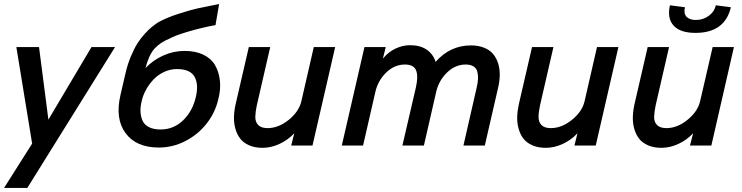

<svg xmlns="http://www.w3.org/2000/svg" viewBox="-20 -721 3674 951"><path d="M0 210 139.2 -9.8 61 -487.8H173.3L219.7 -128.4L433.1 -487.8H549.8L115.2 210Z M894.5 -468.8Q948.7 -468.8 987.3 -450Q1025.9 -431.2 1044.9 -398.7Q1064 -366.2 1069.1 -322.5Q1074.2 -278.8 1061 -228.5Q1045.9 -163.1 1003.4 -108.9Q960.9 -54.7 898.4 -22.5Q835.9 9.8 766.6 9.8Q654.8 9.8 602.1 -61.3Q549.3 -132.3 576.7 -250.5L601.6 -357.9Q611.8 -402.3 627.9 -440.9Q644 -479.5 659.9 -504.9Q675.8 -530.3 696 -552.5Q716.3 -574.7 730.5 -586.2Q744.6 -597.7 761.7 -609.4Q803.7 -633.3 865 -652.8Q926.3 -672.4 956.8 -679Q987.3 -685.5 1065.4 -701.2L1047.4 -596.7Q980 -584.5 912.4 -564.5Q844.7 -544.4 819.8 -529.8Q773.9 -511.2 745.8 -480.7Q717.8 -450.2 700.7 -383.8Q736.8 -422.4 787.8 -445.6Q838.9 -468.8 894.5 -468.8ZM950.2 -241.2Q964.8 -304.2 943.1 -341.6Q921.4 -378.9 856.4 -378.9Q823.7 -378.9 793.5 -365Q763.2 -351.1 741.2 -328.1Q719.2 -305.2 703.9 -277.6Q688.5 -250 682.1 -221.2Q674.3 -191.4 676 -165.5Q677.7 -139.6 687.3 -120.6Q696.8 -101.6 719.2 -90.6Q741.7 -79.6 774.9 -79.6Q840.3 -79.6 887.2 -125.2Q934.1 -170.9 950.2 -241.2Z M1280.3 11.2Q1242.7 11.2 1214.6 -1Q1186.5 -13.2 1170.4 -33.7Q1154.3 -54.2 1146.2 -82.3Q1138.2 -110.4 1138.9 -140.9Q1139.6 -171.4 1147 -204.6L1212.4 -487.8H1318.4L1252 -199.2Q1245.1 -167.5 1244.6 -142.3Q1244.1 -117.2 1259 -101.8Q1273.9 -86.4 1305.2 -86.4Q1359.4 -86.4 1410.2 -127.4Q1460.9 -168.5 1472.7 -219.7L1534.2 -487.8H1640.1L1527.8 0H1422.4L1437.5 -61Q1406.7 -27.8 1364.7 -8.3Q1322.8 11.2 1280.3 11.2Z M1672.9 0 1785.2 -487.8H1890.6L1876.5 -430.7Q1904.3 -464.4 1939.7 -480.7Q1975.1 -497.1 2011.2 -497.1Q2061 -497.1 2093.3 -475.1Q2125.5 -453.1 2137.7 -414.6Q2209.5 -496.1 2312.5 -496.1Q2349.6 -496.1 2377.9 -484.6Q2406.2 -473.1 2422.6 -453.4Q2439 -433.6 2447.3 -407Q2455.6 -380.4 2455.3 -350.6Q2455.1 -320.8 2447.8 -289.1L2381.3 0H2275.4L2340.8 -286.1Q2346.7 -311.5 2347.7 -330.8Q2348.6 -350.1 2344 -366.7Q2339.4 -383.3 2325 -392.3Q2310.5 -401.4 2286.6 -401.4Q2234.9 -401.4 2194.1 -361.6Q2153.3 -321.8 2140.6 -266.6L2079.6 0H1973.1L2040 -288.1Q2045.4 -313.5 2046.4 -332.3Q2047.4 -351.1 2042.7 -367.4Q2038.1 -383.8 2023.9 -392.6Q2009.8 -401.4 1985.8 -401.4Q1933.6 -401.4 1892.8 -361.6Q1852.1 -321.8 1839.4 -266.6L1778.3 0Z M2683.1 11.2Q2645.5 11.2 2617.4 -1Q2589.4 -13.2 2573.2 -33.7Q2557.1 -54.2 2549.1 -82.3Q2541 -110.4 2541.7 -140.9Q2542.5 -171.4 2549.8 -204.6L2615.2 -487.8H2721.2L2654.8 -199.2Q2647.9 -167.5 2647.5 -142.3Q2647 -117.2 2661.9 -101.8Q2676.8 -86.4 2708 -86.4Q2762.2 -86.4 2813 -127.4Q2863.8 -168.5 2875.5 -219.7L2937 -487.8H3043L2930.7 0H2825.2L2840.3 -61Q2809.6 -27.8 2767.6 -8.3Q2725.6 11.2 2683.1 11.2Z M3424.8 -558.1Q3349.1 -558.1 3316.4 -594.2Q3283.7 -630.4 3298.3 -694.8L3372.6 -685.1Q3365.2 -653.8 3380.6 -637.9Q3396 -622.1 3427.2 -622.1Q3462.4 -622.1 3490.5 -642.6Q3518.6 -663.1 3525.4 -694.8L3600.1 -685.1Q3570.3 -558.1 3424.8 -558.1ZM3255.9 11.2Q3218.3 11.2 3190.2 -1Q3162.1 -13.2 3146 -33.7Q3129.9 -54.2 3121.8 -82.3Q3113.8 -110.4 3114.5 -140.9Q3115.2 -171.4 3122.6 -204.6L3188 -487.8H3293.9L3227.5 -199.2Q3220.7 -167.5 3220 -142.3Q3219.2 -117.2 3234.4 -101.8Q3249.5 -86.4 3280.8 -86.4Q3335 -86.4 3385.5 -127.7Q3436 -168.9 3447.8 -219.7L3509.8 -487.8H3615.2L3503.4 0H3397.5L3413.1 -61Q3382.3 -27.8 3340.3 -8.3Q3298.3 11.2 3255.9 11.2Z"/></svg>

Font: HK Grotesk SemiBold Italic
Style: Regular
Weight: 600
Italic angle: -13°
Designer: Alfredo Marco Pradil and Stefan Peev
Foundry: Hanken Design Co.
Version: Version 1.000;PS 001.000;hotconv 1.0.88;makeotf.lib2.5.64775